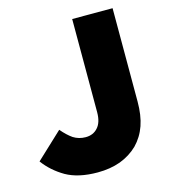

<svg xmlns="http://www.w3.org/2000/svg" viewBox="-107 -785 778 883"><g transform="rotate(-15 282.0 -344.0)"><path d="M250 11.7Q309.6 11.7 358.4 -5.9Q407.2 -24.4 442.4 -58.6Q477.5 -94.7 494.1 -142.6Q510.7 -190.4 510.7 -255.9Q510.7 -404.3 510.7 -700.2Q462.9 -700.2 318.4 -700.2Q318.4 -588.9 318.4 -256.8Q318.4 -208 295.9 -183.6Q274.4 -159.2 238.3 -159.2Q206.1 -159.2 179.7 -175.8Q154.3 -193.4 128.9 -223.6Q86.9 -184.6 3.9 -106.4Q41 -55.7 99.6 -21.5Q158.2 11.7 250 11.7Z"/></g></svg>

Font: Big-Shock
Style: Black
Weight: 400